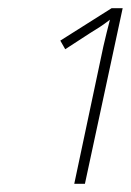

<svg xmlns="http://www.w3.org/2000/svg" viewBox="-20 -864 319 468"><path d="M232 -751 161 -416H187L279 -844H252L127 -765L139 -744L199 -783C217 -794 230 -802 248 -816C243 -796 237 -774 232 -751Z"/></svg>

Font: Noto Sans Condensed Thin
Style: Italic
Weight: 100
Width: 3
Italic angle: -12°
Designer: Monotype Design Team
Foundry: Monotype Imaging Inc.
Version: Version 2.013